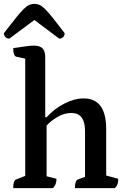

<svg xmlns="http://www.w3.org/2000/svg" viewBox="-34 -969 659 989"><path d="M34 0Q34 -40 50 -45L96 -63V-667L50 -677Q34 -681 34 -721Q79 -728 102.5 -731Q126 -734 141 -734Q171 -734 185 -720Q199 -706 199 -674V-365H206Q247 -410 298.5 -436Q350 -462 397 -462Q513 -462 513 -304V-65L575 -48Q575 -31 571.5 -20.5Q568 -10 558 0H352Q352 -40 368 -45L404 -58V-294Q404 -387 334 -387Q296 -387 261 -366Q226 -345 206 -322V-61L257 -48Q257 -18 239 0ZM143 -949Q158 -949 170 -943.5Q182 -938 198 -922.5Q214 -907 238 -877Q262 -847 299 -798Q299 -786 291.5 -778Q284 -770 271 -770L143 -866L14 -770Q2 -770 -6 -778Q-14 -786 -14 -798Q24 -847 48 -877Q72 -907 88 -922.5Q104 -938 116.5 -943.5Q129 -949 143 -949Z"/></svg>

Font: Petrona SemiBold
Style: Regular
Weight: 600
Designer: Ringo R. Seeber
Foundry: Ringo R. Seeber
Version: Version 2.001; ttfautohint (v1.8.3)